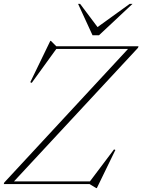

<svg xmlns="http://www.w3.org/2000/svg" viewBox="-40 -955 739 996"><path d="M678.5 -715 676 -707 32.5 -14H426.5L551.5 -180L558.5 -177L462.5 20.5H458.5L425 0H-20.5L-18 -8L624 -701H252L124.5 -525L117 -528.5L221 -743H224L252 -715ZM647.5 -935 473.5 -772H440L365 -935H375.5L466 -814.5L633 -935Z"/></svg>

Font: Newsreader Display ExtraLight
Style: Italic
Weight: 275
Italic angle: -17°
Designer: Hugues Gentile
Foundry: Production Type
Version: Version 1.001